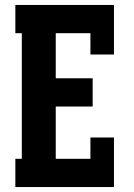

<svg xmlns="http://www.w3.org/2000/svg" viewBox="-20 -755 540 775"><path d="M42 0V-114H68V-621H42V-735H440V-535H345V-621H205V-439H354V-325H205V-114H345V-200H440V0Z"/></svg>

Font: Iosevka Slab Heavy
Style: Regular
Weight: 900
Monospace: yes
Designer: Belleve Invis
Foundry: Belleve Invis
Version: Version 11.1.0; ttfautohint (v1.8.3)